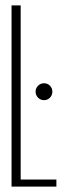

<svg xmlns="http://www.w3.org/2000/svg" viewBox="-20 -695 274 715"><path d="M23 0V-675H57V-26.5H190V0ZM144 -322Q131 -322 121.8 -331.2Q112.5 -340.5 112.5 -353.5Q112.5 -366.5 121.8 -375.8Q131 -385 144 -385Q157 -385 166 -375.8Q175 -366.5 175 -353.5Q175 -340.5 166 -331.2Q157 -322 144 -322Z"/></svg>

Font: Anybody Condensed ExtraLight
Style: Regular
Weight: 200
Width: 3
Designer: Tyler Finck
Foundry: Etcetera Type Company
Version: Version 1.010; ttfautohint (v1.8.3) -l 8 -r 50 -G 200 -x 14 